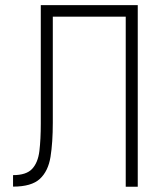

<svg xmlns="http://www.w3.org/2000/svg" viewBox="-20 -713 626 733"><path d="M29.8 -0.5V-44.4Q80.6 -44.4 102.8 -68.4Q125 -92.3 130.4 -136.5Q135.7 -180.7 135.7 -241.2V-693.4H505.9V0H460V-649.4H181.6V-244.6Q181.6 -169.4 172.9 -114.5Q164.1 -59.6 132.1 -30Q100.1 -0.5 29.8 -0.5Z"/></svg>

Font: Cascadia Code ExtraLight
Style: Regular
Weight: 200
Monospace: yes
Designer: Aaron Bell
Foundry: Saja Typeworks
Version: Version 2407.024; ttfautohint (v1.8.4)